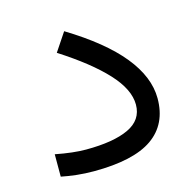

<svg xmlns="http://www.w3.org/2000/svg" viewBox="-75 -531 620 607"><g transform="rotate(-15 235.0 -227.0)"><path d="M55.2 -85Q113.3 -73.7 154.8 -73.7Q245.1 -73.7 294.4 -96.9Q343.8 -120.1 343.8 -170.4Q343.8 -220.2 292.5 -275.6Q241.2 -331.1 144.5 -393.1L184.6 -453.1Q300.8 -382.3 357.9 -312Q415 -241.7 415 -171.9Q415 -87.4 353.3 -44.2Q291.5 -1 161.1 -1Q132.8 -1 106 -3.9Q79.1 -6.8 55.2 -11.7Z"/></g></svg>

Font: Vazir Light UI
Style: Light-UI
Weight: 300
Designer: Saber Rastikerdar
Foundry: Saber Rastikerdar
Version: Version 30.0.0